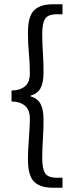

<svg xmlns="http://www.w3.org/2000/svg" viewBox="-20 -728 343 900"><path d="M273 105V152H228Q169 152 140 124Q111 96 111 19Q111 -8 112.5 -32.5Q114 -57 115.5 -80Q117 -103 118.5 -126Q120 -149 120 -174Q120 -189 116 -202.5Q112 -216 102.5 -227Q93 -238 76 -245Q59 -252 34 -252V-304Q59 -304 76 -311Q93 -318 102.5 -328.5Q112 -339 116 -353Q120 -367 120 -381Q120 -432 115.5 -476Q111 -520 111 -575Q111 -652 140 -680Q169 -708 228 -708H273V-661H246Q205 -661 191.5 -640Q178 -619 178 -570Q178 -524 181 -482Q184 -440 184 -389Q184 -340 170 -314.5Q156 -289 124 -280V-276Q156 -267 170 -241Q184 -215 184 -167Q184 -116 181 -74Q178 -32 178 14Q178 63 191.5 84Q205 105 246 105Z"/></svg>

Font: Myanmar Sanpya
Style: Regular
Weight: 400
Designer: Danh Hong
Foundry: Google Inc.
Version: Version 2.00 November 22, 2015